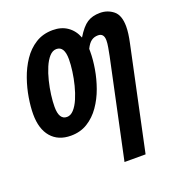

<svg xmlns="http://www.w3.org/2000/svg" viewBox="-141 -671 954 1028"><g transform="rotate(-20 335.5 -157.5)"><path d="M393.1 240.2 512.2 -319.8Q516.6 -343.3 520.8 -365.7Q524.9 -388.2 524.9 -404.8Q524.9 -445.8 491.2 -445.8Q468.8 -445.8 452.6 -433.8Q436.5 -421.9 422.9 -394V-377Q422.9 -333 414.1 -280.8Q405.3 -228.5 387 -177.5Q368.7 -126.5 339.1 -84Q309.6 -41.5 268.3 -15.9Q227.1 9.8 172.9 9.8Q101.1 9.8 61 -36.6Q21 -83 21 -167Q21 -208 29.3 -259.5Q37.6 -311 55.7 -362.8Q73.7 -414.6 103 -458.3Q132.3 -502 174.6 -528.6Q216.8 -555.2 272.9 -555.2Q321.8 -555.2 356.2 -531.2Q390.6 -507.3 407.2 -463.9Q439 -516.6 468.8 -535.9Q498.5 -555.2 542 -555.2Q585 -555.2 617.4 -529.3Q649.9 -503.4 649.9 -439Q649.9 -401.9 638.2 -348.1L513.2 240.2ZM187 -91.8Q208 -91.8 226.1 -111.6Q244.1 -131.3 258.1 -163.8Q272 -196.3 281.7 -234.6Q291.5 -272.9 296.6 -311Q301.8 -349.1 301.8 -378.9Q301.8 -453.1 256.8 -453.1Q234.9 -453.1 216.8 -433.1Q198.7 -413.1 184.8 -380.4Q170.9 -347.7 161.4 -309.1Q151.9 -270.5 147 -232.7Q142.1 -194.8 142.1 -165Q142.1 -91.8 187 -91.8Z"/></g></svg>

Font: Open Sans Condensed
Style: Bold Italic
Weight: 700
Width: 3
Italic angle: -12°
Designer: Monotype Design Team
Foundry: Monotype Imaging Inc.
Version: Version 3.003; ttfautohint (v1.8.4)